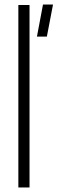

<svg xmlns="http://www.w3.org/2000/svg" viewBox="-20 -822 252 842"><path d="M60.5 0V-800H109.5V0ZM142 -661.5 168.5 -802H212.5L185.5 -661.5Z"/></svg>

Font: Big Shoulders Text ExtraLight
Style: Regular
Weight: 250
Version: Version 2.002